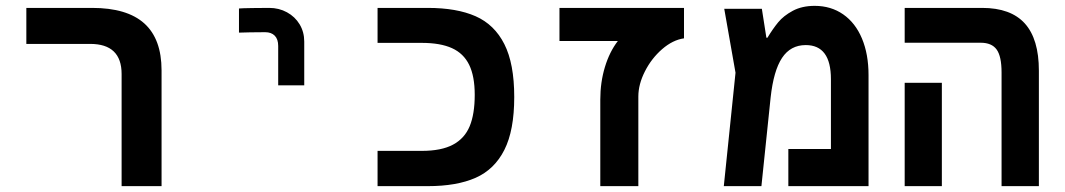

<svg xmlns="http://www.w3.org/2000/svg" viewBox="-20 -636 3640 656"><path d="M288 -486H70V-609H294.5Q414 -609 473 -556Q532 -503 532 -395.5V0H395.5V-383Q395.5 -486 288 -486Z M900 -609Q878.5 -609 842.2 -608.5Q806 -608 796.5 -607V-524.5Q803.5 -525 834.5 -525.5Q865.5 -526 886 -526Q907 -526 918.8 -514Q930.5 -502 930.5 -479V-344.5H1019.5V-494Q1019.5 -526.5 1003.8 -552.8Q988 -579 960.5 -594Q933 -609 900 -609Z M1270 -120.5H1421Q1488 -120.5 1527.8 -141.8Q1567.5 -163 1584.8 -204.8Q1602 -246.5 1602 -312Q1602 -375.5 1583 -414.5Q1564 -453.5 1524.2 -471.5Q1484.5 -489.5 1421 -489.5H1270V-609H1441.5Q1540.5 -609 1605 -580.5Q1669.5 -552 1703.2 -485.2Q1737 -418.5 1737 -304.5Q1737 -190.5 1703.2 -123.8Q1669.5 -57 1605 -28.5Q1540.5 0 1441.5 0H1270Z M2091 -496H1891.5V-609H2317V-505Q2278.5 -499.5 2242.2 -468Q2206 -436.5 2183.5 -392.2Q2161 -348 2161 -306V0H2031V-295.5Q2031 -355 2046.8 -407Q2062.5 -459 2091 -496Z M2947.5 -379.5V0H2673.5V-127H2819V-365.5Q2819 -482 2733 -482Q2681 -482 2652 -438.2Q2623 -394.5 2613 -303L2581.5 0H2453L2493 -387.5L2454.5 -606H2583L2598.5 -507H2602Q2620.5 -537.5 2638.8 -559.8Q2657 -582 2688.5 -599Q2720 -616 2763.5 -616Q2819 -616 2860.8 -587Q2902.5 -558 2925 -504.5Q2947.5 -451 2947.5 -379.5Z M3330.5 -490H3071V-609H3335.5Q3433.5 -609 3481.5 -555.8Q3529.5 -502.5 3529.5 -394.5V0H3402V-388.5Q3402 -443.5 3385.2 -466.8Q3368.5 -490 3330.5 -490ZM3071 -353H3198V0H3071Z"/></svg>

Font: JuliaMono
Style: Bold
Weight: 700
Monospace: yes
Designer: cormullion
Foundry: corm
Version: Version 0.055; ttfautohint (v1.8.4)